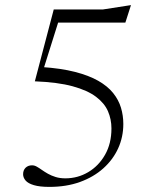

<svg xmlns="http://www.w3.org/2000/svg" viewBox="-20 -722 606 752"><path d="M173.5 10Q135.5 10 112.8 3.2Q90 -3.5 80.2 -15Q70.5 -26.5 70.5 -39.5Q70.5 -55.5 80.2 -65Q90 -74.5 105.5 -74.5Q115 -74.5 124.2 -69.2Q133.5 -64 144 -56.5Q154.5 -49 167.8 -41.5Q181 -34 197.8 -28.8Q214.5 -23.5 236 -23.5Q284.5 -23.5 325.5 -47.8Q366.5 -72 391.5 -116Q416.5 -160 416.5 -219Q416.5 -254.5 403 -286Q389.5 -317.5 356.2 -342.8Q323 -368 264.8 -384Q206.5 -400 116.5 -403.5L190.5 -685H383.5L493 -702L471 -633.5H195L213 -650.5L141 -421.5L143 -459.5Q218.5 -454.5 273.2 -440.5Q328 -426.5 364.8 -405.5Q401.5 -384.5 423 -357.8Q444.5 -331 453.8 -300.2Q463 -269.5 463 -236.5Q463 -185.5 442.8 -141Q422.5 -96.5 384.5 -62.5Q346.5 -28.5 293.2 -9.2Q240 10 173.5 10Z"/></svg>

Font: Newsreader 36pt Light
Style: Regular
Weight: 300
Designer: Hugues Gentile
Foundry: Production Type
Version: Version 1.003